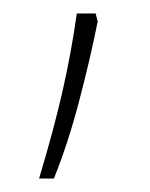

<svg xmlns="http://www.w3.org/2000/svg" viewBox="-20 -136 223 285"><path d="M122 -116 125 -104Q114 -49 97.5 14Q81 77 60 129H38Q60 56 73 -1.5Q86 -59 94 -116Z"/></svg>

Font: Noto Sans Khmer Condensed Thin
Style: Regular
Weight: 100
Width: 3
Designer: Danh Hong and the Monotype Design Team
Foundry: Monotype Imaging Inc.
Version: Version 2.004; ttfautohint (v1.8.4.7-5d5b)